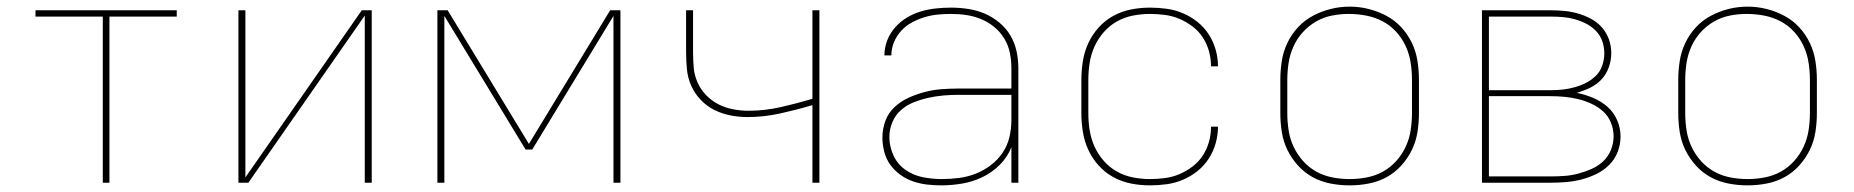

<svg xmlns="http://www.w3.org/2000/svg" viewBox="-20 -551 5590 579"><path d="M290 0V-501H87V-520H513V-501H310V0Z M699 0V-520H720V-16L1071 -520H1101V0H1080V-504L729 0Z M1299 0V-520H1330L1575 -117L1820 -520H1851V0H1830V-503L1585 -100H1565L1320 -503V0Z M2430 0V-234Q2383 -220 2333.5 -209Q2284 -198 2234 -198Q2208 -198 2182.5 -203Q2157 -208 2134 -219.5Q2111 -231 2093 -250Q2075 -269 2064.5 -292.5Q2054 -316 2051.5 -342Q2049 -368 2049 -394V-520H2070V-394Q2070 -370 2072 -347Q2074 -324 2083.5 -302.5Q2093 -281 2109.5 -264Q2126 -247 2146.5 -236.5Q2167 -226 2190.5 -221.5Q2214 -217 2237 -217Q2286 -217 2334.5 -228Q2383 -239 2430 -253V-520H2451V0Z M2818 8Q2797 8 2775.5 5.5Q2754 3 2733.5 -4Q2713 -11 2695 -24Q2677 -37 2664.5 -54.5Q2652 -72 2646.5 -93.5Q2641 -115 2641 -136Q2641 -162 2650 -186.5Q2659 -211 2678 -228.5Q2697 -246 2720.5 -256.5Q2744 -267 2768.5 -273.5Q2793 -280 2819 -282Q2845 -284 2870 -284H3030V-345Q3030 -368 3025.5 -391Q3021 -414 3009 -434Q2997 -454 2979 -469Q2961 -484 2939.5 -493Q2918 -502 2895 -505.5Q2872 -509 2848 -509Q2828 -509 2807.5 -507Q2787 -505 2767.5 -499Q2748 -493 2729.5 -483Q2711 -473 2697.5 -458Q2684 -443 2676 -424Q2668 -405 2668 -384H2647Q2647 -407 2655.5 -429Q2664 -451 2679.5 -468.5Q2695 -486 2715 -498Q2735 -510 2757 -516.5Q2779 -523 2802 -525.5Q2825 -528 2848 -528Q2874 -528 2900 -524Q2926 -520 2949.5 -510Q2973 -500 2993.5 -483Q3014 -466 3027 -444Q3040 -422 3045.5 -396.5Q3051 -371 3051 -345V0H3030V-107Q3018 -77 2995 -54Q2972 -31 2943 -17Q2914 -3 2882 2.5Q2850 8 2818 8ZM2821 -11Q2847 -11 2873 -14.5Q2899 -18 2923 -27.5Q2947 -37 2968 -53Q2989 -69 3003.5 -90.5Q3018 -112 3024 -137.5Q3030 -163 3030 -189V-265H2870Q2847 -265 2824.5 -263Q2802 -261 2779.5 -256Q2757 -251 2735.5 -242.5Q2714 -234 2697 -219Q2680 -204 2671 -182.5Q2662 -161 2662 -138Q2662 -109 2674.5 -82Q2687 -55 2711 -38.5Q2735 -22 2763.5 -16.5Q2792 -11 2821 -11Z M3448 8Q3419 8 3391 2.5Q3363 -3 3338 -16.5Q3313 -30 3293.5 -51.5Q3274 -73 3262 -99Q3250 -125 3245.5 -153.5Q3241 -182 3241 -210V-310Q3241 -338 3245.5 -366.5Q3250 -395 3262 -421Q3274 -447 3293.5 -468.5Q3313 -490 3338 -503.5Q3363 -517 3391 -522.5Q3419 -528 3448 -528Q3473 -528 3498.5 -524.5Q3524 -521 3547.5 -511Q3571 -501 3591 -485Q3611 -469 3625 -447.5Q3639 -426 3646 -401Q3653 -376 3653 -351H3632Q3632 -374 3626 -396Q3620 -418 3607.5 -437.5Q3595 -457 3576.5 -471Q3558 -485 3537 -494Q3516 -503 3493 -506Q3470 -509 3448 -509Q3422 -509 3396.5 -504Q3371 -499 3348.5 -486.5Q3326 -474 3308.5 -454Q3291 -434 3280.5 -410.5Q3270 -387 3266 -361.5Q3262 -336 3262 -310V-210Q3262 -184 3266 -158.5Q3270 -133 3280.5 -109.5Q3291 -86 3308.5 -66Q3326 -46 3348.5 -33.5Q3371 -21 3396.5 -16Q3422 -11 3448 -11Q3470 -11 3493 -14Q3516 -17 3537 -26Q3558 -35 3576.5 -49Q3595 -63 3607.5 -82.5Q3620 -102 3626 -124Q3632 -146 3632 -169H3653Q3653 -144 3646 -119Q3639 -94 3625 -72.5Q3611 -51 3591 -35Q3571 -19 3547.5 -9Q3524 1 3498.5 4.5Q3473 8 3448 8Z M4050 8Q4021 8 3992.5 2.5Q3964 -3 3939 -16.5Q3914 -30 3894.5 -51.5Q3875 -73 3862.5 -98.5Q3850 -124 3845.5 -152.5Q3841 -181 3841 -210V-310Q3841 -339 3845.5 -367.5Q3850 -396 3862.5 -422Q3875 -448 3894.5 -469Q3914 -490 3939.5 -503.5Q3965 -517 3993 -524Q4021 -531 4050 -531Q4079 -531 4107 -524Q4135 -517 4160.5 -503.5Q4186 -490 4205.5 -469Q4225 -448 4237.5 -422Q4250 -396 4254.5 -367.5Q4259 -339 4259 -310V-210Q4259 -181 4254.5 -152.5Q4250 -124 4237.5 -98.5Q4225 -73 4205.5 -51.5Q4186 -30 4161 -16.5Q4136 -3 4107.5 2.5Q4079 8 4050 8ZM4050 -11Q4076 -11 4102 -16Q4128 -21 4150.5 -33.5Q4173 -46 4190.5 -65.5Q4208 -85 4219 -108.5Q4230 -132 4234 -158Q4238 -184 4238 -210V-310Q4238 -336 4234 -362Q4230 -388 4219 -412Q4208 -436 4190 -455.5Q4172 -475 4149 -487Q4126 -499 4100 -504Q4074 -509 4047 -509Q4022 -509 3996.5 -504Q3971 -499 3948.5 -486Q3926 -473 3908.5 -453.5Q3891 -434 3880.5 -410.5Q3870 -387 3866 -361.5Q3862 -336 3862 -310V-210Q3862 -184 3866 -158Q3870 -132 3881 -108.5Q3892 -85 3909.5 -65.5Q3927 -46 3949.5 -33.5Q3972 -21 3998 -16Q4024 -11 4050 -11Z M4449 0V-520H4656Q4677 -520 4698 -518Q4719 -516 4739.5 -510Q4760 -504 4778.5 -494Q4797 -484 4811 -468Q4825 -452 4832 -432Q4839 -412 4839 -391Q4839 -369 4831.5 -348Q4824 -327 4809.5 -311.5Q4795 -296 4775.5 -286.5Q4756 -277 4735 -271Q4760 -266 4784 -256Q4808 -246 4827 -229.5Q4846 -213 4856.5 -189Q4867 -165 4867 -140Q4867 -116 4858.5 -93.5Q4850 -71 4833 -54Q4816 -37 4794.5 -26.5Q4773 -16 4750 -10Q4727 -4 4703.5 -2Q4680 0 4656 0ZM4470 -279H4656Q4675 -279 4693 -281Q4711 -283 4729 -288Q4747 -293 4763.5 -301.5Q4780 -310 4793 -323Q4806 -336 4812 -354Q4818 -372 4818 -390Q4818 -409 4812 -426.5Q4806 -444 4793 -457.5Q4780 -471 4763.5 -479.5Q4747 -488 4729 -493Q4711 -498 4693 -499.5Q4675 -501 4656 -501H4470ZM4470 -19H4656Q4677 -19 4698 -20.5Q4719 -22 4739.5 -27.5Q4760 -33 4779.5 -41.5Q4799 -50 4814.5 -64.5Q4830 -79 4838 -99Q4846 -119 4846 -140Q4846 -161 4838 -181Q4830 -201 4814.5 -215Q4799 -229 4779.5 -238Q4760 -247 4739.5 -252Q4719 -257 4698 -259Q4677 -261 4656 -261H4470Z M5250 8Q5221 8 5192.5 2.5Q5164 -3 5139 -16.5Q5114 -30 5094.5 -51.5Q5075 -73 5062.5 -98.5Q5050 -124 5045.5 -152.5Q5041 -181 5041 -210V-310Q5041 -339 5045.5 -367.5Q5050 -396 5062.5 -422Q5075 -448 5094.5 -469Q5114 -490 5139.5 -503.5Q5165 -517 5193 -524Q5221 -531 5250 -531Q5279 -531 5307 -524Q5335 -517 5360.5 -503.5Q5386 -490 5405.5 -469Q5425 -448 5437.5 -422Q5450 -396 5454.5 -367.5Q5459 -339 5459 -310V-210Q5459 -181 5454.5 -152.5Q5450 -124 5437.5 -98.5Q5425 -73 5405.5 -51.5Q5386 -30 5361 -16.5Q5336 -3 5307.5 2.5Q5279 8 5250 8ZM5250 -11Q5276 -11 5302 -16Q5328 -21 5350.5 -33.5Q5373 -46 5390.5 -65.5Q5408 -85 5419 -108.5Q5430 -132 5434 -158Q5438 -184 5438 -210V-310Q5438 -336 5434 -362Q5430 -388 5419 -412Q5408 -436 5390 -455.5Q5372 -475 5349 -487Q5326 -499 5300 -504Q5274 -509 5247 -509Q5222 -509 5196.5 -504Q5171 -499 5148.5 -486Q5126 -473 5108.5 -453.5Q5091 -434 5080.5 -410.5Q5070 -387 5066 -361.5Q5062 -336 5062 -310V-210Q5062 -184 5066 -158Q5070 -132 5081 -108.5Q5092 -85 5109.5 -65.5Q5127 -46 5149.5 -33.5Q5172 -21 5198 -16Q5224 -11 5250 -11Z"/></svg>

Font: Zed Sans Thin Extended
Style: Regular
Weight: 100
Width: 7
Designer: Belleve Invis
Foundry: Belleve Invis
Version: Version 1.0.0; ttfautohint (v1.8.4)